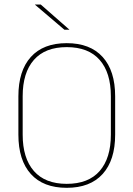

<svg xmlns="http://www.w3.org/2000/svg" viewBox="-20 -844 606 872"><path d="M283 9Q176.5 9 120 -53.8Q63.5 -116.5 63.5 -232.5V-406.5Q63.5 -522.5 120 -585.2Q176.5 -648 283 -648Q389.5 -648 446.2 -585.2Q503 -522.5 503 -406.5V-232.5Q503 -116.5 446.2 -53.8Q389.5 9 283 9ZM283 -9Q381.5 -9 432.5 -67.2Q483.5 -125.5 483.5 -232.5V-407Q483.5 -514 432.5 -572Q381.5 -630 283 -630Q185 -630 134 -572Q83 -514 83 -407V-232.5Q83 -125.5 134 -67.2Q185 -9 283 -9ZM139 -823.5H165L295 -709.5V-709H272.5L139 -822.5Z"/></svg>

Font: Anek Devanagari Medium Thin
Style: Regular
Weight: 250
Version: Version 1.003